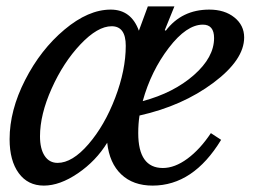

<svg xmlns="http://www.w3.org/2000/svg" viewBox="-20 -570 796 600"><path d="M671 -133Q584 10 457 10Q396 10 359 -25Q322 -60 315 -124Q280 -67 223.5 -28.5Q167 10 117 10Q67 10 38.5 -29Q10 -68 10 -135Q10 -225 58.5 -320Q107 -415 181.5 -477.5Q256 -540 326 -540Q390 -540 414 -474L442 -550H525L495 -476L498 -474Q548 -540 634 -540Q682 -540 712.5 -515.5Q743 -491 743 -453Q743 -383 646.5 -311Q550 -239 416 -209Q412 -184 412 -154Q412 -45 489 -45Q526 -45 565.5 -74Q605 -103 639 -154ZM105 -144Q105 -105 119.5 -83Q134 -61 160 -61Q206 -61 256.5 -119.5Q307 -178 340 -264.5Q373 -351 373 -427Q373 -488 329 -488Q285 -488 231.5 -431.5Q178 -375 141.5 -293.5Q105 -212 105 -144ZM614 -493Q563 -493 507.5 -420.5Q452 -348 426 -254Q523 -280 586 -335.5Q649 -391 649 -451Q649 -493 614 -493Z"/></svg>

Font: Libre Baskerville
Style: Italic
Weight: 400
Italic angle: -15°
Designer: Pablo Impallari, Rodrigo Fuenzalida
Foundry: Pablo Impallari, Rodrigo Fuenzalida
Version: Version 1.051;Glyphs 3.2.3 (3260)